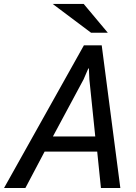

<svg xmlns="http://www.w3.org/2000/svg" viewBox="-69 -937 680 957"><path d="M415.5 -181.2H153.3L57.6 0H-48.8L349.1 -710.9H438L530.8 0H434.1ZM194.8 -256.8H405.8L376.5 -541L374 -595.7H371.1L347.7 -541.5ZM468.3 -773.9H384.8L193.4 -917.5H348.1Z"/></svg>

Font: Ufes Sans
Style: Italic
Weight: 400
Designer: Ricardo Esteves & Filipe Motta
Foundry: ProDesignUfes - Ricardo Esteves, Filipe Motta
Version: Version 2.0